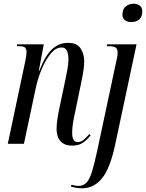

<svg xmlns="http://www.w3.org/2000/svg" viewBox="-20 -775 787 1035"><path d="M368 10Q328 10 306.5 -13.5Q285 -37 285 -80Q285 -104 289.5 -134Q294 -164 302 -201L332 -343Q336 -362 342.5 -396Q349 -430 349 -456Q349 -469 346.5 -483.5Q344 -498 336 -508.5Q328 -519 311 -519Q281 -519 253.5 -486Q226 -453 205 -403Q184 -353 173 -301L109 0H22L116 -444Q119 -459 121 -471.5Q123 -484 123 -492Q123 -509 116 -517.5Q109 -526 83 -526H71L72 -536H216L189 -392H191Q224 -476 261 -510Q298 -544 347 -544Q395 -544 414.5 -514Q434 -484 434 -444Q434 -419 428.5 -386Q423 -353 416 -321L385 -171Q378 -140 373.5 -111.5Q369 -83 369 -59Q369 -9 399 -9Q416 -9 431 -21.5Q446 -34 462 -53L468 -45Q447 -18 424.5 -4Q402 10 368 10ZM687 -656Q668 -656 654 -666Q640 -676 640 -696Q640 -726 658 -740.5Q676 -755 700 -755Q719 -755 733 -745Q747 -735 747 -714Q747 -685 731 -670.5Q715 -656 687 -656ZM423 240Q404 240 390.5 237.5Q377 235 362 231L365 221Q372 223 383 225Q394 227 403 227Q430 227 447 208.5Q464 190 476.5 148.5Q489 107 504 38L605 -436Q609 -453 611.5 -466Q614 -479 614 -491Q614 -511 603.5 -518.5Q593 -526 566 -526H555L558 -536H716L601 4Q573 135 529 187.5Q485 240 423 240Z"/></svg>

Font: Noto Serif Display ExtraCondensed
Style: Italic
Weight: 400
Width: 2
Italic angle: -12°
Designer: Monotype Design Team
Foundry: Monotype Imaging Inc.
Version: Version 2.009